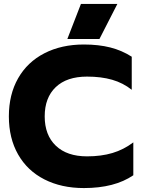

<svg xmlns="http://www.w3.org/2000/svg" viewBox="-20 -940 722 975"><path d="M391 -920H576L485 -742H322ZM25 -349Q25 -460 72 -542.5Q119 -625 205.5 -669.5Q292 -714 406 -714Q481 -714 540 -699Q599 -684 649 -652V-484Q605 -519 549.5 -535Q494 -551 422 -551Q319 -551 263 -497.5Q207 -444 207 -349Q207 -254 263.5 -200Q320 -146 422 -146Q494 -146 551 -163Q608 -180 657 -217V-50Q562 15 406 15Q292 15 205.5 -29Q119 -73 72 -155.5Q25 -238 25 -349Z"/></svg>

Font: Prompt
Style: Bold
Weight: 700
Designer: Katatrad Team
Foundry: CadsonDemak
Version: Version 1.000